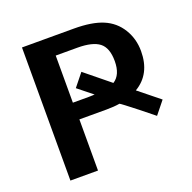

<svg xmlns="http://www.w3.org/2000/svg" viewBox="-124 -818 941 942"><g transform="rotate(-20 347.0 -347.5)"><path d="M87 0V-695H358Q452 -695 509 -671Q566 -647 598 -595Q630 -543 630 -479Q630 -359 540 -306Q594 -262 648 -219L595 -153L524 -210Q449 -269 442 -272Q412 -267 373 -267H231V0ZM229 -355H312Q318 -355 328.5 -355.5Q339 -356 343 -356L267 -417L320 -483L449 -378Q492 -405 492 -477Q492 -546 456.5 -573.5Q421 -601 342 -601H229Z"/></g></svg>

Font: Coval
Style: ExtraBold
Weight: 800
Foundry: Context Ltd
Version: Version 001.000